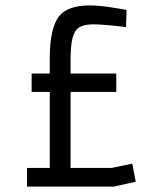

<svg xmlns="http://www.w3.org/2000/svg" viewBox="-20 -690 600 710"><path d="M446 -590Q361 -600 325.5 -600Q290 -600 272.5 -588.5Q255 -577 248 -548.5Q241 -520 241 -468V-418H410V-350H241V-69H393L469 -85L482 -18L401 0H80V-69H164V-350H97V-418H164V-473Q164 -588 200 -632Q232 -670 313 -670Q342 -670 386.5 -663.5Q431 -657 448 -653Z"/></svg>

Font: Cairo-CLs
Style: CLs-Regular
Weight: 400
Version: Version 3.130;gftools[0.9.24]